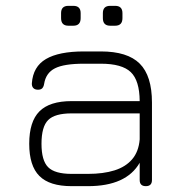

<svg xmlns="http://www.w3.org/2000/svg" viewBox="-20 -637 621 657"><path d="M225 0Q149.5 0 114.8 -34.8Q80 -69.5 80 -145Q80 -221 115 -256Q150 -291 225 -291H458Q457.5 -361.5 427.5 -390.2Q397.5 -419 325 -419H267Q199 -419 168 -403.2Q137 -387.5 131 -350Q129.5 -340.5 124.8 -335.2Q120 -330 110 -330Q99.5 -330 94 -335.8Q88.5 -341.5 89 -352Q93 -409 137.2 -435Q181.5 -461 267 -461H325Q416.5 -461 458.2 -419.2Q500 -377.5 500 -286V-21Q500 0 479 0Q458 0 458 -21V-80Q412 0 281 0ZM225 -42H281Q333.5 -42 371.8 -54Q410 -66 432.2 -92Q454.5 -118 458 -160V-249H225Q167.5 -249 144.8 -226.2Q122 -203.5 122 -145Q122 -87.5 144.8 -64.8Q167.5 -42 225 -42ZM214 -549Q189 -549 189 -575V-592Q189 -617 214 -617H231Q256 -617 256 -592V-575Q256 -549 231 -549ZM357 -549Q332 -549 332 -575V-592Q332 -617 357 -617H374Q399 -617 399 -592V-575Q399 -549 374 -549Z"/></svg>

Font: Jura Light Light
Style: Regular
Weight: 300
Version: Version 5.106